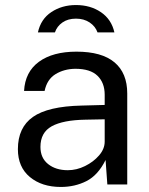

<svg xmlns="http://www.w3.org/2000/svg" viewBox="-20 -732 593 762"><path d="M221.5 10Q146 10 98.5 -29.5Q51 -69 51 -140Q51 -226 110.8 -268Q170.5 -310 303.5 -313L395.5 -315.5V-356Q395.5 -403.5 367 -431.2Q338.5 -459 279 -459Q234.5 -458.5 200.5 -437.8Q166.5 -417 157 -371H75.5Q79.5 -446.5 134.5 -486.8Q189.5 -527 283.5 -527Q384 -527 434.5 -484.5Q485 -442 485 -361V0H406L399 -97Q369 -36.5 323 -13.2Q277 10 221.5 10ZM249 -56.5Q284 -56.5 317.5 -73Q351 -89.5 373.2 -115.2Q395.5 -141 395.5 -170V-258.5L319 -257Q230 -255.5 185.2 -230.8Q140.5 -206 140.5 -149Q140.5 -105 171 -80.8Q201.5 -56.5 249 -56.5ZM434 -603.5Q422.5 -655 380.8 -683.5Q339 -712 281.5 -712Q226 -712 184 -684.2Q142 -656.5 130.5 -603.5H198Q206 -627.5 227.8 -642.8Q249.5 -658 281.5 -658Q313 -658 335.8 -642.8Q358.5 -627.5 367 -603.5Z"/></svg>

Font: Public Sans
Style: Regular
Weight: 400
Designer: The Public Sans project authors (U.S. Web Design System). Libre Franklin designed by Pablo Impallari and Rodrigo Fuenzal
Version: Version 1.008; ttfautohint (v1.8.1) -l 8 -r 50 -G 200 -x 14 